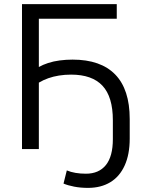

<svg xmlns="http://www.w3.org/2000/svg" viewBox="-20 -725 709 934"><path d="M408 189Q372 189 341 183Q310 177 289 168L305 104Q324 112 347.5 116Q371 120 398 120Q461 120 495 78Q529 36 529 -48V-140Q529 -254 478.5 -308Q428 -362 326 -362Q295 -362 267 -357.5Q239 -353 215 -344.5Q191 -336 169 -323V0H87V-705H548V-634H169V-399Q188 -410 214 -418.5Q240 -427 270.5 -431Q301 -435 333 -435Q470 -435 540.5 -362.5Q611 -290 611 -146V-51Q611 26 586.5 80Q562 134 516.5 161.5Q471 189 408 189Z"/></svg>

Font: NunitoSans1
Style: Book
Weight: 400
Designer: Vernon Adams
Foundry: Vernon Adams
Version: Version 3.101;gftools[0.9.27]